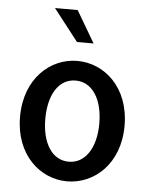

<svg xmlns="http://www.w3.org/2000/svg" viewBox="-53 -762 634 818"><g transform="rotate(5 264.5 -353.5)"><path d="M264 12C379 12 488 -81 488 -245C488 -410 379 -503 264 -503C150 -503 41 -410 41 -245C41 -81 150 12 264 12ZM264 -419C336 -419 380 -348 380 -245C380 -143 336 -72 264 -72C192 -72 149 -143 149 -245C149 -348 191 -419 264 -419ZM326 -583 246 -719H149L255 -583Z"/></g></svg>

Font: Falling Sky
Style: Light
Weight: 400
Designer: Paul D. Hunt
Foundry: Adobe Systems Incorporated
Version: Version 1.02